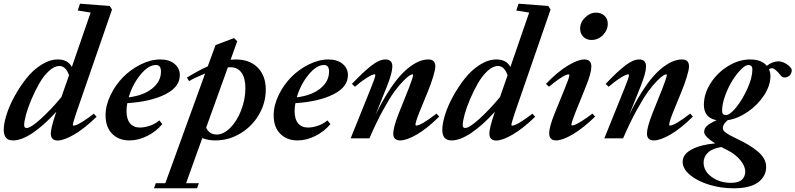

<svg xmlns="http://www.w3.org/2000/svg" viewBox="-28 -745 4284 1034"><path d="M42.5 11.2Q15.1 11.2 3.7 -3.7Q-7.8 -18.6 -7.8 -46.4Q-7.8 -79.6 7.3 -127.9Q22.5 -176.3 50.8 -227.5Q79.1 -278.8 114.3 -323.2Q149.4 -367.7 194.6 -396.2Q239.7 -424.8 283.7 -424.8Q337.4 -424.8 358.9 -384.3L460 -677.2L390.6 -688.5L402.8 -725.1L563 -712.9L575.2 -693.4L382.3 -135.7Q364.3 -81.5 364.3 -72.3Q364.3 -68.4 368.2 -68.4Q374 -68.4 385.7 -73Q397.5 -77.6 422.1 -93.3Q446.8 -108.9 477.5 -132.8L492.2 -116.2Q426.3 -52.2 371.1 -20.3Q315.9 11.7 282.7 11.7Q245.6 11.7 245.6 -26.4Q245.6 -55.2 272.5 -134.8L275.4 -143.1Q209 -70.3 148.7 -29.5Q88.4 11.2 42.5 11.2ZM102.1 -71.3Q102.1 -55.7 115.2 -55.7Q138.2 -55.7 193.6 -106.4Q249 -157.2 302.7 -222.2L343.8 -339.8Q326.2 -389.6 292 -389.6Q264.6 -389.6 235.6 -362.8Q206.5 -335.9 183.6 -295.7Q160.6 -255.4 141.6 -210.7Q122.6 -166 112.3 -128.4Q102.1 -90.8 102.1 -71.3Z M668.9 11.2Q611.3 11.2 575.9 -24.7Q540.5 -60.5 540.5 -124Q540.5 -176.8 566.9 -231.9Q593.3 -287.1 634.5 -329.1Q675.8 -371.1 729.7 -397.9Q783.7 -424.8 835.4 -424.8Q883.8 -424.8 912.4 -400.6Q940.9 -376.5 940.4 -339.8Q940.4 -275.9 861.3 -236.6Q782.2 -197.3 657.7 -189.5Q653.3 -168.5 653.3 -147.5Q653.3 -103 672.4 -80.6Q691.4 -58.1 725.6 -58.1Q749 -58.1 777.6 -67.4Q806.2 -76.7 830.1 -96.7L846.2 -76.7Q813.5 -37.1 765.1 -12.9Q716.8 11.2 668.9 11.2ZM812 -395Q771 -395 728 -342.3Q685.1 -289.6 665 -220.7Q745.6 -231 792.2 -268.8Q838.9 -306.6 838.9 -359.9Q838.9 -395 812 -395Z M1131.8 11.2Q1092.8 11.2 1061.5 -1.5L974.1 241.7H1043L1033.2 269H801.3L811 241.7H862.3L1076.7 -349.1Q1020 -326.2 990.2 -308.1L978.5 -327.1Q1040.5 -365.2 1090.8 -387.7L1132.8 -502.4L1232.9 -540L1249.5 -522.5L1213.9 -423.3Q1227.1 -424.8 1240.7 -424.8Q1317.4 -424.8 1360.4 -380.6Q1403.3 -336.4 1403.3 -262.2Q1403.3 -191.4 1366.9 -128.4Q1330.6 -65.4 1267.6 -27.1Q1204.6 11.2 1131.8 11.2ZM1211.9 -382.8Q1207.5 -383.3 1199.2 -382.3L1082 -57.1Q1099.6 -20.5 1139.2 -20.5Q1175.8 -20.5 1211.7 -56.2Q1247.6 -91.8 1270.5 -150.6Q1293.5 -209.5 1293.5 -271Q1293.5 -325.7 1272 -354.5Q1250.5 -383.3 1211.9 -382.8Z M1574.2 11.2Q1516.6 11.2 1481.2 -24.7Q1445.8 -60.5 1445.8 -124Q1445.8 -176.8 1472.2 -231.9Q1498.5 -287.1 1539.8 -329.1Q1581.1 -371.1 1635 -397.9Q1689 -424.8 1740.7 -424.8Q1789.1 -424.8 1817.6 -400.6Q1846.2 -376.5 1845.7 -339.8Q1845.7 -275.9 1766.6 -236.6Q1687.5 -197.3 1563 -189.5Q1558.6 -168.5 1558.6 -147.5Q1558.6 -103 1577.6 -80.6Q1596.7 -58.1 1630.9 -58.1Q1654.3 -58.1 1682.9 -67.4Q1711.4 -76.7 1735.4 -96.7L1751.5 -76.7Q1718.8 -37.1 1670.4 -12.9Q1622.1 11.2 1574.2 11.2ZM1717.3 -395Q1676.3 -395 1633.3 -342.3Q1590.3 -289.6 1570.3 -220.7Q1650.9 -231 1697.5 -268.8Q1744.1 -306.6 1744.1 -359.9Q1744.1 -395 1717.3 -395Z M1860.4 0 1969.7 -271Q1993.2 -328.6 1993.2 -340.3Q1993.2 -344.7 1989.3 -344.7Q1983.4 -344.7 1971.7 -339.6Q1960 -334.5 1935.8 -318.4Q1911.6 -302.2 1883.8 -277.8L1867.2 -293Q1930.7 -359.9 1973.1 -392.3Q2015.6 -424.8 2047.4 -424.8Q2085 -424.8 2085 -387.2Q2085 -353.5 2056.2 -280.8L1994.1 -126Q2027.3 -194.3 2061 -247.3Q2094.7 -300.3 2123.8 -333.3Q2152.8 -366.2 2181.9 -387.2Q2210.9 -408.2 2234.1 -416.5Q2257.3 -424.8 2279.3 -424.8Q2316.4 -424.8 2316.4 -387.2Q2316.4 -369.6 2304.2 -330.1Q2292 -290.5 2276.9 -253.9L2229 -136.7Q2209.5 -87.4 2209.5 -72.8Q2209.5 -68.8 2213.4 -68.8Q2239.7 -68.8 2322.8 -133.3L2337.4 -117.2Q2271.5 -52.2 2216.6 -20.5Q2161.6 11.2 2127.4 11.2Q2089.8 11.2 2089.8 -25.9Q2089.8 -58.6 2119.6 -134.8L2173.3 -269Q2196.8 -329.6 2196.8 -340.8Q2196.8 -344.7 2192.9 -344.7Q2188.5 -344.7 2177.7 -338.4Q2167 -332 2144.5 -309.6Q2122.1 -287.1 2096.4 -252.2Q2070.8 -217.3 2034.4 -151.1Q1998 -85 1961.4 0Z M2404.3 11.2Q2377 11.2 2365.5 -3.7Q2354 -18.6 2354 -46.4Q2354 -79.6 2369.1 -127.9Q2384.3 -176.3 2412.6 -227.5Q2440.9 -278.8 2476.1 -323.2Q2511.2 -367.7 2556.4 -396.2Q2601.6 -424.8 2645.5 -424.8Q2699.2 -424.8 2720.7 -384.3L2821.8 -677.2L2752.4 -688.5L2764.6 -725.1L2924.8 -712.9L2937 -693.4L2744.1 -135.7Q2726.1 -81.5 2726.1 -72.3Q2726.1 -68.4 2730 -68.4Q2735.8 -68.4 2747.6 -73Q2759.3 -77.6 2783.9 -93.3Q2808.6 -108.9 2839.4 -132.8L2854 -116.2Q2788.1 -52.2 2732.9 -20.3Q2677.7 11.7 2644.5 11.7Q2607.4 11.7 2607.4 -26.4Q2607.4 -55.2 2634.3 -134.8L2637.2 -143.1Q2570.8 -70.3 2510.5 -29.5Q2450.2 11.2 2404.3 11.2ZM2463.9 -71.3Q2463.9 -55.7 2477.1 -55.7Q2500 -55.7 2555.4 -106.4Q2610.8 -157.2 2664.6 -222.2L2705.6 -339.8Q2688 -389.6 2653.8 -389.6Q2626.5 -389.6 2597.4 -362.8Q2568.4 -335.9 2545.4 -295.7Q2522.5 -255.4 2503.4 -210.7Q2484.4 -166 2474.1 -128.4Q2463.9 -90.8 2463.9 -71.3Z M3157.2 -529.8Q3130.4 -529.8 3113.3 -547.1Q3096.2 -564.5 3096.2 -590.8Q3096.2 -624.5 3122.8 -650.6Q3149.4 -676.8 3182.1 -676.8Q3210 -676.8 3227.5 -660.2Q3245.1 -643.6 3245.1 -617.2Q3245.1 -583.5 3219.5 -556.6Q3193.8 -529.8 3157.2 -529.8ZM2966.8 11.2Q2929.7 11.2 2929.7 -26.9Q2929.7 -62.5 2959.5 -135.3L3014.6 -271Q3038.1 -327.1 3038.1 -340.3Q3038.1 -344.7 3034.2 -344.7Q3028.3 -344.7 3016.6 -339.6Q3004.9 -334.5 2981 -318.4Q2957 -302.2 2928.7 -277.8L2912.1 -293Q2975.1 -358.9 3030.3 -391.8Q3085.4 -424.8 3118.7 -424.8Q3156.7 -424.8 3156.7 -387.2Q3156.7 -351.6 3127.9 -280.8L3069.8 -136.7Q3049.3 -85 3049.3 -73.2Q3049.3 -69.3 3052.7 -69.3Q3058.6 -69.3 3070.3 -74Q3082 -78.6 3106.7 -94Q3131.3 -109.4 3162.6 -133.3L3177.2 -117.2Q3110.8 -53.2 3055.7 -21Q3000.5 11.2 2966.8 11.2Z M3226.6 0 3335.9 -271Q3359.4 -328.6 3359.4 -340.3Q3359.4 -344.7 3355.5 -344.7Q3349.6 -344.7 3337.9 -339.6Q3326.2 -334.5 3302 -318.4Q3277.8 -302.2 3250 -277.8L3233.4 -293Q3296.9 -359.9 3339.4 -392.3Q3381.8 -424.8 3413.6 -424.8Q3451.2 -424.8 3451.2 -387.2Q3451.2 -353.5 3422.4 -280.8L3360.4 -126Q3393.6 -194.3 3427.2 -247.3Q3460.9 -300.3 3490 -333.3Q3519 -366.2 3548.1 -387.2Q3577.1 -408.2 3600.3 -416.5Q3623.5 -424.8 3645.5 -424.8Q3682.6 -424.8 3682.6 -387.2Q3682.6 -369.6 3670.4 -330.1Q3658.2 -290.5 3643.1 -253.9L3595.2 -136.7Q3575.7 -87.4 3575.7 -72.8Q3575.7 -68.8 3579.6 -68.8Q3606 -68.8 3689 -133.3L3703.6 -117.2Q3637.7 -52.2 3582.8 -20.5Q3527.8 11.2 3493.7 11.2Q3456.1 11.2 3456.1 -25.9Q3456.1 -58.6 3485.8 -134.8L3539.6 -269Q3563 -329.6 3563 -340.8Q3563 -344.7 3559.1 -344.7Q3554.7 -344.7 3543.9 -338.4Q3533.2 -332 3510.7 -309.6Q3488.3 -287.1 3462.6 -252.2Q3437 -217.3 3400.6 -151.1Q3364.3 -85 3327.6 0Z M3922.9 269Q3854.5 269 3791.3 249.8Q3728 230.5 3688.2 197.3Q3648.4 164.1 3648.4 126.5Q3648.4 85.4 3697.5 59.6Q3746.6 33.7 3823.7 27.3Q3764.2 -9.8 3764.2 -34.2Q3764.2 -53.2 3779.3 -67.1Q3794.4 -81.1 3831.1 -97.7Q3762.7 -110.4 3762.7 -180.7Q3762.7 -240.2 3799.1 -297.1Q3835.4 -354 3893.6 -389.4Q3951.7 -424.8 4011.7 -424.8Q4072.8 -424.8 4101.6 -390.6Q4132.3 -414.6 4164.6 -414.6Q4181.2 -414.6 4199.2 -405Q4217.3 -395.5 4228.5 -382.3Q4235.8 -375 4235.8 -367.2Q4235.8 -350.1 4224.9 -338.9Q4213.9 -327.6 4195.8 -327.6Q4185.5 -327.6 4176.8 -338.4Q4145.5 -377.9 4128.9 -377.9Q4120.6 -377.9 4113.3 -371.6Q4121.1 -354.5 4121.1 -335Q4121.1 -284.7 4087.2 -232.4Q4053.2 -180.2 3999.8 -143.3Q3946.3 -106.4 3890.6 -97.7Q3864.7 -75.7 3864.7 -55.2Q3864.7 -42 3880.9 -30.3Q3897 -18.6 3927.7 -3.9Q4011.7 34.7 4054.9 72.3Q4098.1 109.9 4098.1 153.3Q4098.1 204.1 4055.2 236.6Q4012.2 269 3922.9 269ZM3882.3 -125.5Q3902.8 -125.5 3936.5 -166.7Q3970.2 -208 3997.1 -267.6Q4023.9 -327.1 4023.9 -371.6Q4023.9 -395 4002 -395Q3986.3 -395 3961.9 -370.4Q3937.5 -345.7 3915.3 -309.8Q3893.1 -273.9 3877 -229.2Q3860.8 -184.6 3860.8 -148.4Q3860.8 -136.2 3866 -130.9Q3871.1 -125.5 3882.3 -125.5ZM3761.2 129.9Q3761.2 176.8 3805.2 208.3Q3849.1 239.7 3909.2 239.7Q3949.2 239.7 3967.3 222.9Q3985.4 206.1 3985.4 179.2Q3985.4 148.9 3958.5 116.9Q3931.6 85 3892.6 65.4Q3869.1 53.7 3856.9 46.9Q3807.6 54.7 3784.4 77.1Q3761.2 99.6 3761.2 129.9Z"/></svg>

Font: Elstob 18pt
Style: Bold Italic
Weight: 700
Italic angle: -20°
Designer: Peter S. Baker
Version: Version 1.015